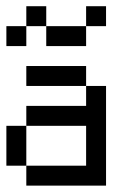

<svg xmlns="http://www.w3.org/2000/svg" viewBox="-20 -582 415 602"><path d="M0 -437.5V-500H62.5V-437.5ZM62.5 -500V-562.5H125V-500ZM125 -437.5V-500H187.5V-437.5ZM187.5 -437.5V-500H250V-437.5ZM250 -500V-562.5H312.5V-500ZM62.5 -312.5V-375H125V-312.5ZM125 -312.5V-375H187.5V-312.5ZM187.5 -312.5V-375H250V-312.5ZM250 -250V-312.5H312.5V-250ZM250 -187.5V-250H312.5V-187.5ZM250 -125V-187.5H312.5V-125ZM250 -62.5V-125H312.5V-62.5ZM250 0V-62.5H312.5V0ZM187.5 0V-62.5H250V0ZM125 0V-62.5H187.5V0ZM62.5 0V-62.5H125V0ZM0 -62.5V-125H62.5V-62.5ZM0 -125V-187.5H62.5V-125ZM62.5 -187.5V-250H125V-187.5ZM125 -187.5V-250H187.5V-187.5ZM187.5 -187.5V-250H250V-187.5Z"/></svg>

Font: AprilSans
Style: Regular
Weight: 400
Designer: typesprite
Version: Version 1.001;PS 001.001;hotconv 1.0.88;makeotf.lib2.5.64775